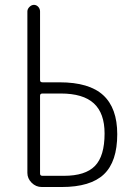

<svg xmlns="http://www.w3.org/2000/svg" viewBox="-20 -750 540 770"><path d="M140.6 -366.2V-53.7Q140.6 -44.9 150.4 -44.9H236.3Q322.3 -44.9 360.8 -84.5Q399.4 -124 399.4 -214.8Q399.4 -295.9 356.4 -335.4Q313.5 -375 223.6 -375H150.4Q140.6 -375 140.6 -366.2ZM147.5 0Q124 0 106.9 -17.1Q89.8 -34.2 89.8 -56.6V-704.1Q89.8 -713.9 98.1 -722.2Q106.4 -730.5 116.2 -730.5Q126 -730.5 133.3 -722.7Q140.6 -714.8 140.6 -704.1V-428.7Q140.6 -419.9 150.4 -419.9H218.8Q337.9 -419.9 394 -368.2Q450.2 -316.4 450.2 -211.9Q450.2 -101.6 396.5 -50.8Q342.8 0 227.5 0Z"/></svg>

Font: Rounded-X Mgen+ 2m light
Style: Regular
Weight: 200
Designer: [Source Han Sans]
Ryoko NISHIZUKA  (kana & ideographs); Paul D. Hunt (Latin, Greek & Cyrillic); Wenlong ZHANG  (bopomofo
Version: Version 1.059.20150602